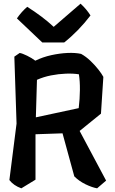

<svg xmlns="http://www.w3.org/2000/svg" viewBox="-20 -1008 624 1044"><path d="M329 -777H210L72 -908Q85 -927 99 -942.5Q113 -958 128 -971Q169 -945 205 -918Q241 -891 272 -862L418 -988Q450 -959 472 -924Q441 -883 404 -845Q367 -807 329 -777ZM413 -296 557 -26 508 16Q480 11 445 -6Q410 -23 384 -49L320 -283L173 -278V-31L96 16Q54 1 31 -29L70 -336L58 -700L87 -720Q101 -718 127.5 -705Q154 -692 172 -678Q213 -698 258.5 -708Q304 -718 346.5 -720Q389 -722 421 -715Q448 -700 472 -677Q496 -654 514.5 -630.5Q533 -607 542 -590L529 -390ZM409 -604Q378 -609 338 -607.5Q298 -606 257.5 -598Q217 -590 181 -574L175 -370L408 -420Q414 -470 414.5 -518.5Q415 -567 409 -604Z"/></svg>

Font: Langar
Style: Regular
Weight: 400
Designer: Alessia Mazzarella
Foundry: Typeland
Version: Version 1.001; ttfautohint (v1.8.3)